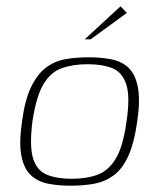

<svg xmlns="http://www.w3.org/2000/svg" viewBox="-20 -585 505 610"><path d="M204 5Q165 5 132.5 -1.5Q100 -8 78 -28.5Q56 -49 48 -90Q40 -131 50 -199Q59 -268 79 -309Q99 -350 126.5 -370.5Q154 -391 188 -397Q222 -403 262 -403Q301 -403 334 -396.5Q367 -390 388.5 -369.5Q410 -349 418 -308Q426 -267 416 -199Q406 -129 387 -88Q368 -47 340 -27Q312 -7 278 -1Q244 5 204 5ZM207 -17Q254 -17 289 -29.5Q324 -42 347.5 -80.5Q371 -119 382 -199Q394 -279 381 -317.5Q368 -356 336.5 -368.5Q305 -381 258 -381Q212 -381 176.5 -368.5Q141 -356 118 -317.5Q95 -279 83 -199Q73 -119 85.5 -80.5Q98 -42 130 -29.5Q162 -17 207 -17ZM249 -460 363 -565 383 -544 268 -460Z"/></svg>

Font: Genos ExtraLight
Style: Italic
Weight: 250
Italic angle: -8°
Designer: Robert E. Leuschke
Foundry: Robert E. Leuschke
Version: Version 1.010